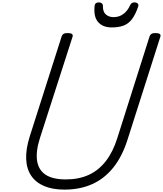

<svg xmlns="http://www.w3.org/2000/svg" viewBox="-20 -1564 1360 1603"><path d="M518 19Q419 19 349 -10.5Q279 -40 240.5 -97Q202 -154 198.5 -236.5Q195 -319 228 -424L495 -1261Q500 -1275 511.5 -1281.5Q523 -1288 546 -1288Q569 -1288 580 -1280.5Q591 -1273 586 -1258L314 -413Q278 -301 289.5 -223Q301 -145 360.5 -105.5Q420 -66 529 -66Q638 -66 721 -104Q804 -142 864 -219.5Q924 -297 960 -413L1229 -1261Q1234 -1275 1245 -1281.5Q1256 -1288 1279 -1288Q1328 -1288 1319 -1258L1046 -402Q1002 -261 928 -167.5Q854 -74 751.5 -27.5Q649 19 518 19ZM913 -1335Q838 -1335 799 -1380Q760 -1425 770 -1516Q772 -1531 781 -1537.5Q790 -1544 805 -1544Q820 -1544 829.5 -1536.5Q839 -1529 839 -1516Q838 -1466 863.5 -1443.5Q889 -1421 928 -1421Q976 -1421 1010.5 -1447.5Q1045 -1474 1063 -1514Q1071 -1532 1080 -1538Q1089 -1544 1103 -1544Q1120 -1544 1129.5 -1534.5Q1139 -1525 1134 -1510Q1111 -1442 1081.5 -1403.5Q1052 -1365 1011 -1350Q970 -1335 913 -1335Z"/></svg>

Font: Playwrite NL
Style: Regular
Weight: 400
Designer: Veronika Burian, José Scaglione
Foundry: TypeTogether
Version: Version 1.002